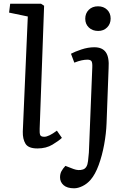

<svg xmlns="http://www.w3.org/2000/svg" viewBox="-20 -787 708 1036"><path d="M130 -698 29 -719 35 -767H201L218 -756L194 -92Q193 -70 196.5 -59.5Q200 -49 219 -49Q243 -49 287 -82L314 -43Q297 -27 263 -6.5Q229 14 182 14Q133 14 117.5 -11.5Q102 -37 103 -77ZM440 -686Q440 -715 459 -734Q478 -753 509 -753Q539 -753 558 -734.5Q577 -716 577 -687Q577 -658 558 -639Q539 -620 510 -620Q479 -620 459.5 -638.5Q440 -657 440 -686ZM555 -122Q553 -67 542 -7Q531 53 512.5 103.5Q494 154 469 183Q450 205 425.5 217Q401 229 380 229Q342 229 323 212Q304 195 304 170Q304 151 311.5 137Q319 123 333 108L377 125Q404 135 427.5 127.5Q451 120 455 82Q458 58 459.5 37Q461 16 462 -23L478 -424Q479 -449 473.5 -457Q468 -465 451 -465Q438 -465 421 -461.5Q404 -458 381 -449L363 -497Q383 -508 419 -520Q455 -532 489 -532Q532 -532 551 -505Q570 -478 566 -419Z"/></svg>

Font: Literata 7pt
Style: Italic
Weight: 400
Italic angle: -2°
Designer: Latin by Veronika Burian and Jose Scaglione. Greek by Irene Vlachou. Cyrillic by Vera Evstafieva
Foundry: TypeTogether
Version: Version 3.002